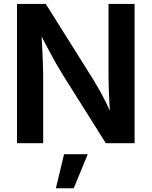

<svg xmlns="http://www.w3.org/2000/svg" viewBox="-20 -748 792 1003"><path d="M68.8 0V-727.5H219.2L466.8 -333Q481.4 -309.1 499 -278.1Q516.6 -247.1 535.4 -209.2Q554.2 -171.4 572.3 -127L557.6 -120.6Q554.2 -159.7 551.8 -202.9Q549.3 -246.1 548.1 -285.2Q546.9 -324.2 546.9 -350.6V-727.5H683.1V0H532.7L309.1 -355.5Q289.1 -387.7 269.8 -421.6Q250.5 -455.6 228.3 -498Q206.1 -540.5 175.8 -598.1L194.8 -602.1Q198.2 -548.8 200.4 -501.2Q202.6 -453.6 204.1 -416.3Q205.6 -378.9 205.6 -356V0ZM272 235.4 314.5 57.6H438.5L365.2 235.4Z"/></svg>

Font: V-Inter
Style: SemiBold-600
Weight: 600
Designer: Rasmus Andersson
Foundry: rsms
Version: Version 4.000;git-4146feb